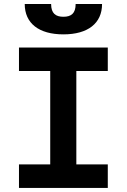

<svg xmlns="http://www.w3.org/2000/svg" viewBox="-20 -928 626 948"><path d="M73.7 0H512.2V-116.2H356.9V-577.6H512.2V-693.4H73.7V-577.6H228V-116.2H73.7ZM293 -758.3C414.1 -758.3 483.9 -813 483.9 -908.2H353.5C353.5 -861.8 331.5 -845.2 293 -845.2C254.9 -845.2 232.4 -861.8 232.4 -908.2H102.1C102.1 -813 171.9 -758.3 293 -758.3Z"/></svg>

Font: Cascadia Code
Style: Bold
Weight: 700
Monospace: yes
Designer: Aaron Bell
Foundry: Saja Typeworks
Version: Version 2404.023